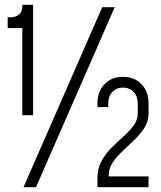

<svg xmlns="http://www.w3.org/2000/svg" viewBox="-20 -780 670 800"><path d="M73 -300V-663H12V-708H23Q46.5 -708 59.8 -720Q73 -732 73 -753V-760H118V-300ZM78 0 406 -750H458L130 0ZM386 0V-38Q386 -78 403 -109Q420 -140 445 -164.8Q470 -189.5 495 -212Q520 -234.5 537 -257.2Q554 -280 554 -307V-349Q554 -378.5 537 -396.8Q520 -415 492 -415Q465 -415 448 -396.8Q431 -378.5 431 -349V-334H386V-349Q386 -398.5 415.5 -429.2Q445 -460 492 -460Q540 -460 569.5 -429.2Q599 -398.5 599 -349V-307Q599 -275 582.2 -248.5Q565.5 -222 540.8 -198Q516 -174 491.2 -151Q466.5 -128 449.8 -103.2Q433 -78.5 433 -50V-45H599V0Z"/></svg>

Font: Mohave Light Light
Style: Regular
Weight: 300
Version: Version 2.003